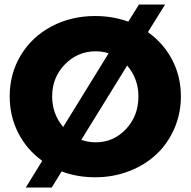

<svg xmlns="http://www.w3.org/2000/svg" viewBox="-20 -775 844 850"><path d="M634.8 -632.8Q703.6 -584 742.2 -510.3Q780.8 -436.5 780.8 -348.1Q780.8 -272.9 752 -206.3Q723.1 -139.6 672.9 -92.3Q622.6 -44.9 552.2 -17.6Q481.9 9.8 401.9 9.8Q320.8 9.8 252.9 -16.1L209 55.2H94.2L167 -63Q99.1 -111.8 61 -186Q22.9 -260.3 22.9 -348.1Q22.9 -449.2 72.3 -530.8Q121.6 -612.3 208.3 -658.2Q294.9 -704.1 401.9 -704.1Q478.5 -704.1 547.9 -679.2L595.2 -754.9H710.9ZM210.9 -348.1Q210.9 -270.5 259.8 -212.9L460.9 -539.1Q433.6 -547.9 403.8 -547.9Q324.2 -547.9 267.6 -490.2Q210.9 -432.6 210.9 -348.1ZM403.8 -145Q482.9 -145 537.8 -203.6Q592.8 -262.2 592.8 -348.1Q592.8 -426.3 543 -484.9L339.8 -155.8Q371.1 -145 403.8 -145Z"/></svg>

Font: Montserrat-Arabic
Style: Bold
Weight: 700
Designer: Mohamed Gaber
Foundry: Kief Type Foundry
Version: Version 5.008;PS 005.008;hotconv 1.0.88;makeotf.lib2.5.64775